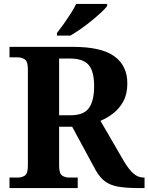

<svg xmlns="http://www.w3.org/2000/svg" viewBox="-20 -951 751 971"><path d="M28 0V-53H70Q90 -53 105.5 -63Q121 -73 121 -113V-600Q121 -640 105.5 -650.5Q90 -661 70 -661H28V-714H350Q492 -714 558 -666.5Q624 -619 624 -529Q624 -476 604 -439Q584 -402 553 -378Q522 -354 488 -340L607 -135Q633 -92 656 -72.5Q679 -53 707 -53H711V0H678Q618 0 578 -7Q538 -14 511.5 -33.5Q485 -53 464 -90L345 -310H279V-113Q279 -73 294.5 -63Q310 -53 330 -53H373V0ZM335 -368Q404 -368 430 -405Q456 -442 456 -515Q456 -591 428 -623Q400 -655 333 -655H279V-368ZM268 -784Q283 -803 301.5 -829Q320 -855 337.5 -882Q355 -909 365 -931H522V-921Q513 -908 491.5 -888Q470 -868 443 -846Q416 -824 388 -804.5Q360 -785 336 -771H268Z"/></svg>

Font: Noto Serif Test
Style: Regular
Weight: 400
Version: Version 1.000